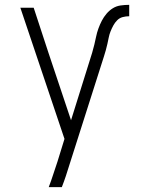

<svg xmlns="http://www.w3.org/2000/svg" viewBox="-20 -562 590 792"><path d="M181 210Q191 184 199.5 157.5Q208 131 217 105L246 11L64 -530H119L180 -344L273 -66L360 -344Q365 -361 369 -377.5Q373 -394 376.5 -411Q380 -428 386 -444.5Q392 -461 400 -476.5Q408 -492 419.5 -505.5Q431 -519 445.5 -528Q460 -537 477.5 -539.5Q495 -542 513 -542V-495Q499 -495 486 -491.5Q473 -488 463.5 -478.5Q454 -469 447.5 -457Q441 -445 436 -432.5Q431 -420 428.5 -407Q426 -394 423 -381Q420 -368 416.5 -355Q413 -342 409 -330L266 119Q259 142 251.5 164.5Q244 187 235 210Z"/></svg>

Font: Lode Dark
Style: Regular
Weight: 400
Monospace: yes
Designer: Belleve Invis
Foundry: Belleve Invis
Version: Version 29.2.0; ttfautohint (v1.8.3)